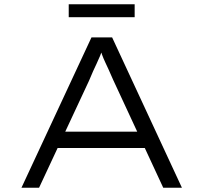

<svg xmlns="http://www.w3.org/2000/svg" viewBox="-20 -874 947 894"><path d="M80 0 406 -700H502L827 0H740L507 -502Q495 -530 486 -549.5Q477 -569 469.5 -585Q462 -601 455.5 -618.5Q449 -636 441 -661L463 -662Q454 -633 446 -614Q438 -595 430 -578Q422 -561 413.5 -542.5Q405 -524 394 -497L162 0ZM216 -185 247 -261H656L674 -185ZM300 -794V-854H607V-794Z"/></svg>

Font: Lexend Tera Light
Style: Regular
Weight: 300
Designer: Bonnie Shaver-Troup, Thomas Jockin
Foundry: Lexend
Version: Version 1.007